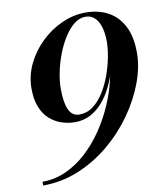

<svg xmlns="http://www.w3.org/2000/svg" viewBox="-86 -829 763 907"><g transform="rotate(-10 296.0 -375.0)"><path d="M47.5 10V-8Q107.5 -8 161.2 -32.5Q215 -57 260.8 -99.2Q306.5 -141.5 343 -195.2Q379.5 -249 405.2 -308.2Q431 -367.5 444.8 -426.2Q458.5 -485 458.5 -536.5L461.5 -607Q461.5 -646.5 452.8 -676.5Q444 -706.5 426.2 -723.5Q408.5 -740.5 382 -740.5Q352.5 -740.5 326.5 -719.5Q300.5 -698.5 278.8 -663.8Q257 -629 241.2 -587.2Q225.5 -545.5 217 -503.2Q208.5 -461 208.5 -425.5Q208.5 -359 224.2 -324.8Q240 -290.5 274.5 -290.5Q311 -290.5 340.5 -312.5Q370 -334.5 392.5 -370.5Q415 -406.5 430.2 -449Q445.5 -491.5 453.5 -533Q461.5 -574.5 461.5 -607H479Q479 -579 473.5 -542.5Q468 -506 456 -466.8Q444 -427.5 425.8 -390.5Q407.5 -353.5 381.8 -323.8Q356 -294 322.8 -276.2Q289.5 -258.5 248 -258.5Q215 -258.5 183.8 -269Q152.5 -279.5 127.2 -302Q102 -324.5 87.2 -361Q72.5 -397.5 72.5 -450Q72.5 -511 99 -566.5Q125.5 -622 170.5 -665.8Q215.5 -709.5 271.5 -734.8Q327.5 -760 386.5 -760Q445 -760 491.5 -736Q538 -712 565.2 -661.2Q592.5 -610.5 592.5 -530.5Q592.5 -463 564.8 -388.5Q537 -314 487.2 -243.2Q437.5 -172.5 369.2 -115.2Q301 -58 219.2 -24Q137.5 10 47.5 10Z"/></g></svg>

Font: Bodoni Moda 11pt SemiBold
Style: Italic
Weight: 600
Italic angle: -13°
Designer: Owen Earl
Foundry: indestructible type
Version: Version 2.004